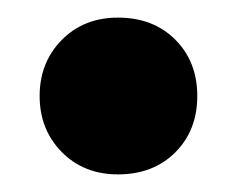

<svg xmlns="http://www.w3.org/2000/svg" viewBox="-20 -386 268 218"><path d="M25 -277Q25 -315 50 -340.5Q75 -366 114 -366Q154 -366 179 -341Q204 -316 204 -277Q204 -238 179 -213Q154 -188 114 -188Q75 -188 50 -213.5Q25 -239 25 -277Z"/></svg>

Font: Mona Sans ExtraBold
Style: Regular
Weight: 800
Designer: Deni Anggara
Foundry: GitHub
Version: Version 2.000